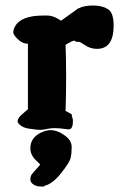

<svg xmlns="http://www.w3.org/2000/svg" viewBox="-20 -474 456 692"><path d="M127.4 198.2Q110.8 198.2 100.1 190.7Q89.4 183.1 89.4 172.4Q89.4 161.6 94.5 154.5Q99.6 147.5 110.4 136Q121.1 124.5 125 119.1Q120.6 114.3 109.9 104Q89.4 84.5 89.4 60.5Q89.4 17.6 137.2 0Q149.4 -4.9 162.1 -4.9Q187.5 -4.9 213.9 14.6Q238.3 32.2 238.3 55.7Q238.3 79.1 234.6 95.2Q231 111.3 200 150.4Q168.9 189.5 139.6 195.8V198.2ZM226.1 -7.8Q194.3 -12.2 178 -12.2Q161.6 -12.2 147.9 -9Q134.3 -5.9 124.3 -5.9Q114.3 -5.9 85 -10.3Q54.7 -14.6 43.5 -34.2V-37.1Q43.5 -49.3 64 -65.9L80.6 -80.1V-316.4H80.1Q61 -316.4 44.4 -332.5Q27.8 -348.6 27.8 -357.4Q27.8 -366.2 33.2 -377Q54.2 -418 135.7 -418H150.9Q168.5 -418 189 -406.2L200.2 -399.4L262.7 -444.3H264.2Q283.2 -454.1 315.7 -454.1Q348.1 -454.1 368.9 -441.2Q389.6 -428.2 389.6 -382.3Q389.6 -297.9 329.6 -297.9Q306.6 -297.9 288.3 -310.1Q270 -322.3 265.1 -323.2H255.4L247.6 -327.6Q239.3 -326.7 216.3 -312.5Q218.3 -257.3 218.3 -203.6Q218.3 -198.7 218.3 -192.9Q218.3 -133.3 216.3 -74.2Q237.8 -63 238.3 -62.5Q237.8 -58.1 242.7 -43V-36.1Q242.7 -7.8 227.1 -7.8Z"/></svg>

Font: Drukaatie burti
Style: Bold
Weight: 700
Version: Version 0.14